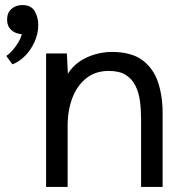

<svg xmlns="http://www.w3.org/2000/svg" viewBox="-20 -738 726 758"><path d="M29 -484 5 -517Q19 -527 31 -541Q43 -555 52.5 -571Q62 -587 66 -603Q40 -605 24 -620Q8 -635 8 -660Q8 -688 25.5 -703Q43 -718 68 -718Q103 -718 117 -694Q131 -670 131 -639Q131 -606 117 -574Q103 -542 79.5 -518Q56 -494 29 -484ZM162 0V-527H244L248 -447Q266 -476 294 -495Q322 -514 355.5 -523.5Q389 -533 421 -533Q498 -533 541.5 -501Q585 -469 603.5 -414.5Q622 -360 622 -291V0H537V-268Q537 -305 532.5 -339Q528 -373 514.5 -400Q501 -427 476 -442.5Q451 -458 409 -458Q357 -458 320.5 -429Q284 -400 265.5 -351Q247 -302 247 -241V0Z"/></svg>

Font: Onest
Style: Regular
Weight: 400
Designer: Dmitri Voloshin, Andrey Kudryavtsev
Foundry: Dmitri Voloshin, Andrey Kudryavtsev
Version: Version 1.000;gftools[0.9.33]